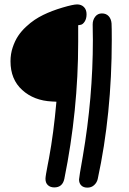

<svg xmlns="http://www.w3.org/2000/svg" viewBox="-20 -774 586 874"><path d="M331.1 -753.9Q350.1 -753.9 362.1 -741.9Q374 -730 374 -709Q374 -689 365.5 -675.8Q356.9 -662.6 347.2 -661.1L335.9 -659.2V-583Q335.9 -271 272.9 40Q264.6 79.1 227.1 79.1Q209 79.1 198 68.8Q187 58.6 187 40Q187 33.7 189.7 17.3Q192.4 1 197 -22.7Q201.7 -46.4 203.1 -54.2Q224.1 -167.5 236.8 -311L216.8 -312Q134.3 -315.9 81.1 -364.3Q27.8 -412.6 27.8 -495.1Q27.8 -528.3 37.8 -558.3Q47.9 -588.4 62.7 -610.6Q77.6 -632.8 98.4 -652.1Q119.1 -671.4 137.9 -683.8Q156.7 -696.3 176.8 -706.1Q215.8 -725.1 264.4 -739.5Q313 -753.9 331.1 -753.9ZM339.8 43Q339.8 34.2 356.9 -62Q402.8 -329.1 402.8 -592.8Q402.8 -604 402.3 -627.4Q401.9 -650.9 401.9 -663.1Q401.9 -683.1 413.3 -698Q424.8 -712.9 443.8 -712.9Q463.4 -712.9 474.9 -700.2Q486.3 -687.5 487.8 -667Q488.8 -649.9 488.8 -592.8Q488.8 -253.9 424.8 41Q420.9 57.6 408.4 68.8Q396 80.1 377.9 80.1Q359.9 80.1 349.9 70.1Q339.8 60.1 339.8 43Z"/></svg>

Font: Comic Neue
Style: Bold
Weight: 700
Designer: Craig Rozynski
Foundry: Craig Rozynski
Version: Version 2.003;hotconv 1.0.109;makeotfexe 2.5.65596